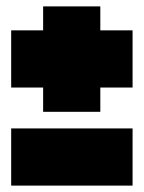

<svg xmlns="http://www.w3.org/2000/svg" viewBox="-20 -581 450 601"><path d="M115 -307H15V-486H115V-561H294V-486H395V-307H294V-231H115ZM15 -179H395V0H15Z"/></svg>

Font: Prompt Black
Style: Regular
Weight: 900
Designer: Katatrad Team
Foundry: CadsonDemak
Version: Version 1.000